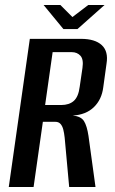

<svg xmlns="http://www.w3.org/2000/svg" viewBox="-20 -746 457 766"><path d="M15 0 99 -591H303Q359 -591 386 -566Q413 -541 405 -492L392 -398Q386 -349 354.5 -318.5Q323 -288 270 -285Q303 -282 315 -263Q327 -244 333 -204L361 0H256L238 -197Q236 -215 232.5 -229Q229 -243 221.5 -251.5Q214 -260 201 -260H151L114 0ZM160 -327H224Q256 -327 274.5 -343.5Q293 -360 298 -400L309 -475Q314 -509 301 -523.5Q288 -538 266 -538H190ZM233 -630 154 -726H221L269 -678L332 -726H397L289 -630Z"/></svg>

Font: Alumni Sans Thin SemiBold
Style: Italic
Weight: 600
Italic angle: -8°
Version: Version 1.016